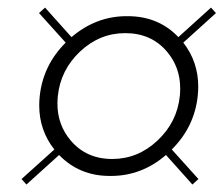

<svg xmlns="http://www.w3.org/2000/svg" viewBox="-20 -680 598 514"><path d="M50.8 -186 37.6 -200.7 125.5 -279.8Q85 -331.1 85 -397.9Q85 -410.2 86.4 -422.9Q95.2 -505.4 155.8 -565.9L84.5 -645L100.6 -659.7L171.4 -580.6Q237.3 -636.7 318.8 -636.7Q319.3 -636.7 320.1 -636.7Q320.8 -636.7 321.8 -636.7Q404.3 -636.7 457.5 -580.6L544.9 -659.7L558.1 -645L470.7 -565.9Q510.7 -514.6 510.7 -448.2Q510.7 -436 509.3 -422.9Q500.5 -340.3 439.9 -279.8L511.2 -200.7L495.1 -186L424.3 -265.1Q359.4 -209 276.9 -209Q276.4 -209 275.6 -209Q274.9 -209 273.9 -209Q192.4 -209 138.2 -265.1ZM461.4 -422.9Q462.4 -433.1 462.4 -443.4Q462.4 -500 426.8 -542Q384.8 -591.3 315.4 -591.3Q246.6 -591.3 194.3 -542Q142.1 -492.7 134.8 -422.9Q133.8 -412.6 133.8 -402.3Q133.8 -345.7 169.4 -303.7Q211.4 -254.4 280.3 -254.4Q349.1 -254.4 401.6 -303.7Q454.1 -353 461.4 -422.9Z"/></svg>

Font: Oswald
Style: Demi-Bold
Weight: 600
Designer: Vernon Adams
Foundry: Vernon Adams
Version: 3.0; ttfautohint (v0.94.23-7a4d-dirty) -l 8 -r 50 -G 200 -x 